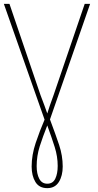

<svg xmlns="http://www.w3.org/2000/svg" viewBox="-22 -734 506 995"><path d="M303 129Q303 73 284.5 17.5Q266 -38 237 -115L445 -714H417L256 -242Q245 -212 236.5 -187.5Q228 -163 223 -146Q217 -163 208 -188Q199 -213 188 -241L27 -714H-2L209 -114Q184 -56 163 6.5Q142 69 142 129Q142 177 161.5 209Q181 241 223 241Q263 241 283 209Q303 177 303 129ZM168 127Q168 74 184 24Q200 -26 223 -84Q246 -21 261.5 28Q277 77 277 126Q277 166 264.5 192Q252 218 223 218Q195 218 181.5 192.5Q168 167 168 127Z"/></svg>

Font: Noto Sans Display SemiCondensed Thin
Style: Regular
Weight: 250
Width: 4
Designer: Monotype Design team
Foundry: Monotype Imaging Inc.
Version: 1.000